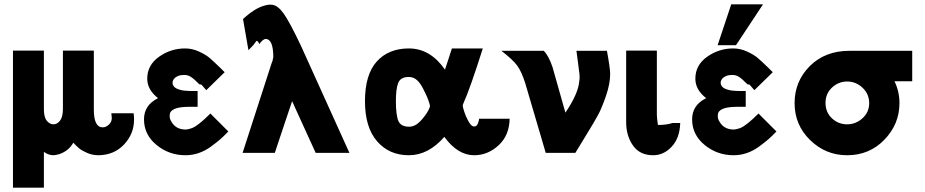

<svg xmlns="http://www.w3.org/2000/svg" viewBox="-20 -707 4278 888"><path d="M40 161V-473H183V-204V-202Q183 -165 196.5 -148.5Q210 -132 227 -132Q245 -132 258 -149.5Q271 -167 271 -204V-473H414V-200Q414 -118 455 -118Q470 -118 483.5 -130.5Q497 -143 497 -161L495 -183H598Q600 -170 600 -154Q600 -88 554 -39Q508 10 436 11Q407 11 382.5 0Q358 -11 347 -20Q336 -29 319 -47Q298 -9 254 6Q237 11 224 11Q200 9 183 -5V161Z M646 -155Q646 -221 711 -253Q661 -292 661 -343Q661 -406 715.5 -444.5Q770 -483 836 -483Q869 -483 900.5 -468.5Q932 -454 949.5 -439Q967 -424 998 -394L1019 -373L934 -290Q933 -291 914 -313Q912 -317 902 -317Q878 -342 862 -352Q846 -362 827 -360Q807 -360 792.5 -349.5Q778 -339 778 -324Q778 -316 782.5 -309.5Q787 -303 794 -299Q801 -295 811.5 -292Q822 -289 831 -288Q840 -287 851.5 -286.5Q863 -286 870 -286Q877 -286 886 -286H894V-213H855Q767 -213 765 -176Q763 -158 773 -144Q792 -110 834 -108Q847 -107 869 -115Q897 -126 953 -182L1036 -99Q1015 -77 999.5 -63.5Q984 -50 957 -30Q930 -10 900 0.5Q870 11 838 11Q762 11 704 -36.5Q646 -84 646 -155Z M1102 0 1236 -414 1242 -430H1241Q1244 -440 1244 -442Q1244 -526 1209 -527Q1197 -527 1179 -503Q1174 -518 1166 -518Q1162 -512 1158 -507Q1154 -502 1153 -500L1154 -501Q1153 -500 1146.5 -493Q1140 -486 1134 -480L1129 -475L1104 -619Q1158 -669 1203 -681Q1222 -687 1238 -685Q1264 -683 1291.5 -645Q1319 -607 1372 -495L1596 0H1440L1331 -239Q1326 -224 1296 -135Q1266 -46 1251 0Z M1668 -239Q1668 -362 1722.5 -422.5Q1777 -483 1871 -483Q1970 -483 2038 -385Q2042 -398 2054 -433.5Q2066 -469 2070 -483H2213Q2153 -294 2124 -231Q2120 -221 2120 -218Q2120 -213 2127 -191Q2134 -169 2143 -153Q2158 -122 2173 -122Q2185 -122 2190.5 -136.5Q2196 -151 2196 -158H2337Q2336 -81 2286 -35Q2236 11 2173 11Q2097 11 2035 -74Q1961 11 1871 11Q1780 11 1724 -53.5Q1668 -118 1668 -239ZM1811 -240Q1811 -174 1822.5 -147.5Q1834 -121 1872 -121Q1900 -121 1925 -147.5Q1950 -174 1964 -202Q1965 -204 1969 -216Q1965 -240 1944 -283V-282Q1918 -341 1886 -349Q1880 -351 1868 -351Q1832 -350 1821.5 -323Q1811 -296 1811 -240Z M2299 -472H2495Q2517 -450 2535 -398Q2543 -371 2562.5 -301Q2582 -231 2595 -186Q2655 -275 2659 -331Q2663 -349 2658 -380Q2658 -383 2653.5 -415.5Q2649 -448 2646 -472H2787Q2802 -392 2802 -365Q2802 -320 2783 -264.5Q2764 -209 2747.5 -178Q2731 -147 2689.5 -79.5Q2648 -12 2641 0H2504L2409 -323Q2392 -376 2372.5 -403Q2353 -430 2299 -472Z M2876 -142V-473H3018V-177V-175Q3018 -162 3023 -129Q3063 -129 3090 -138H3126Q3124 -69 3087 -29Q3050 11 3001 11Q2939 11 2907.5 -34Q2876 -79 2876 -142Z M3181 -155Q3181 -221 3246 -253Q3196 -292 3196 -343Q3196 -406 3250.5 -444.5Q3305 -483 3371 -483Q3404 -483 3435.5 -468.5Q3467 -454 3484.5 -439Q3502 -424 3533 -394L3554 -373L3469 -290Q3468 -291 3449 -313Q3447 -317 3437 -317Q3413 -342 3397 -352Q3381 -362 3362 -360Q3342 -360 3327.5 -349.5Q3313 -339 3313 -324Q3313 -316 3317.5 -309.5Q3322 -303 3329 -299Q3336 -295 3346.5 -292Q3357 -289 3366 -288Q3375 -287 3386.5 -286.5Q3398 -286 3405 -286Q3412 -286 3421 -286H3429V-213H3390Q3302 -213 3300 -176Q3298 -158 3308 -144Q3327 -110 3369 -108Q3382 -107 3404 -115Q3432 -126 3488 -182L3571 -99Q3550 -77 3534.5 -63.5Q3519 -50 3492 -30Q3465 -10 3435 0.5Q3405 11 3373 11Q3297 11 3239 -36.5Q3181 -84 3181 -155ZM3299 -498 3362 -687H3509L3384 -498Z M3909 -472H4199V-331H4117Q4140 -284 4140 -230Q4140 -133 4070.5 -61Q4001 11 3898 11Q3799 11 3727 -59Q3655 -129 3655 -230Q3655 -331 3725.5 -401.5Q3796 -472 3909 -472ZM3898 -132Q3938 -132 3969 -160Q4000 -188 4000 -230Q4000 -272 3969.5 -301Q3939 -330 3898 -330Q3858 -330 3828 -302Q3798 -274 3798 -231Q3798 -188 3827.5 -160Q3857 -132 3898 -132Z"/></svg>

Font: Coval
Style: Heavy
Weight: 900
Foundry: Context Ltd
Version: Version 001.000